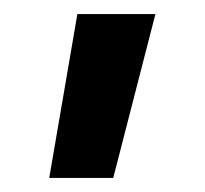

<svg xmlns="http://www.w3.org/2000/svg" viewBox="-20 -770 291 273"><path d="M141 -517H50L90 -750H201Z"/></svg>

Font: Edgecutting Lite Sharp
Style: Medium
Weight: 500
Designer: RandomMaerks (Nguyen Gia Bao)
Version: Version 1.0